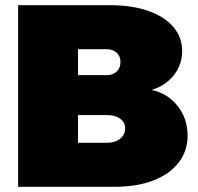

<svg xmlns="http://www.w3.org/2000/svg" viewBox="-20 -721 763 741"><path d="M683 -524Q683 -472 651 -431Q619 -390 565 -374Q628 -360 666 -311.5Q704 -263 704 -197Q704 -138 669 -93Q634 -48 570.5 -24Q507 0 422 0H50V-701H405Q489 -701 552 -679Q615 -657 649 -617Q683 -577 683 -524ZM445 -482Q445 -504 430.5 -517.5Q416 -531 392 -531H281V-431H392Q416 -431 430.5 -445Q445 -459 445 -482ZM463 -226Q463 -249 443.5 -263Q424 -277 392 -277H281V-170H392Q424 -170 443.5 -185.5Q463 -201 463 -226Z"/></svg>

Font: Argentum Sans Black
Style: Regular
Weight: 900
Designer: Julieta Ulanovsky (Modified by Cristiano Sobral)
Foundry: Julieta Ulanovsky
Version: Version 1.000; ttfautohint (v1.5.65-e2d9)